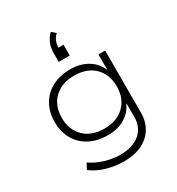

<svg xmlns="http://www.w3.org/2000/svg" viewBox="-220 -909 1141 1235"><g transform="rotate(-30 350.5 -292.0)"><path d="M339 187Q275 187 211 168.5Q147 150 102 115L125 72Q157 94 192.5 108.5Q228 123 266 130.5Q304 138 340 138Q431 138 484 93.5Q537 49 537 -27V-127H534Q513 -75 459.5 -43Q406 -11 334 -11Q256 -11 198.5 -41Q141 -71 109 -126Q77 -181 77 -255Q77 -329 109 -384.5Q141 -440 198.5 -470Q256 -500 334 -500Q406 -500 460.5 -467Q515 -434 537 -378H538V-492H588V-33Q588 34 558 83.5Q528 133 472 160Q416 187 339 187ZM334 -59Q428 -59 483 -113Q538 -167 538 -255Q538 -345 483 -398.5Q428 -452 334 -452Q240 -452 185 -398.5Q130 -345 130 -255Q130 -167 185 -113Q240 -59 334 -59ZM293 -578V-640Q293 -681 306 -713Q319 -745 345 -771L375 -745Q353 -725 345 -702Q337 -679 337 -651L329 -658H375V-578Z"/></g></svg>

Font: Nunito Sans 7pt SemiExpanded ExtraLight
Style: Regular
Weight: 250
Width: 6
Designer: Vernon Adams
Foundry: Vernon Adams
Version: Version 3.101;gftools[0.9.27]